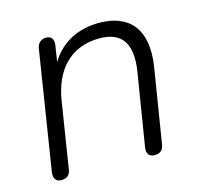

<svg xmlns="http://www.w3.org/2000/svg" viewBox="-80 -581 712 675"><g transform="rotate(-15 276.0 -244.0)"><path d="M64 6C85 6 96 -4 99 -24L137 -264C154 -371 216 -441 322 -441C403 -441 436 -393 421 -295L378 -30C374 -7 384 6 403 6C424 6 435 -4 438 -23L482 -295C503 -430 442 -494 335 -494C254 -494 193 -459 157 -399L166 -457C170 -479 160 -492 142 -492C123 -492 110 -481 107 -461L39 -31C35 -8 45 6 64 6Z"/></g></svg>

Font: SN Pro Light
Style: Italic
Weight: 300
Italic angle: -8.99998°
Designer: Tobias Whetton
Foundry: Supernotes
Version: Version 1.001;Glyphs 3.2 (3249)